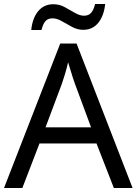

<svg xmlns="http://www.w3.org/2000/svg" viewBox="-20 -933 679 953"><path d="M545 0 459 -221H176L91 0H0L279 -717H360L638 0ZM352 -517Q349 -525 342 -546Q335 -567 328.5 -589.5Q322 -612 318 -624Q311 -593 302 -563.5Q293 -534 287 -517L206 -301H432ZM135 -784Q141 -843 169.5 -877.5Q198 -912 245 -912Q275 -912 301.5 -897.5Q328 -883 352 -869Q376 -855 397 -855Q420 -855 432.5 -869.5Q445 -884 452 -913H502Q496 -855 468 -820Q440 -785 393 -785Q365 -785 338.5 -799Q312 -813 287.5 -827.5Q263 -842 241 -842Q217 -842 205 -827.5Q193 -813 186 -784Z"/></svg>

Font: Noto Sans Mongolian
Style: Regular
Weight: 400
Designer: Monotype Design Team
Foundry: Monotype Imaging Inc.
Version: Version 3.001; ttfautohint (v1.8.4.7-5d5b)